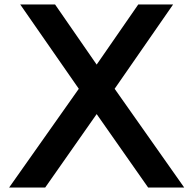

<svg xmlns="http://www.w3.org/2000/svg" viewBox="-20 -845 872 865"><path d="M21 0 335 -445 71 -825H228L415.5 -554L603 -825H760L496.5 -445L810 0H647.5L415.5 -331L183.5 0Z"/></svg>

Font: Spartan Thin SemiBold
Style: Regular
Weight: 600
Version: Version 1.004